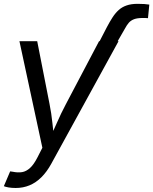

<svg xmlns="http://www.w3.org/2000/svg" viewBox="-29 -753 783 981"><path d="M480 -542.5 517.1 -614.3Q531.7 -642.1 546.1 -664.3Q560.5 -686.5 577.6 -701.9Q594.7 -717.3 618.2 -725.3Q641.6 -733.4 674.3 -733.4Q692.9 -733.4 708.3 -732.4Q723.6 -731.4 733.9 -729.5L727.1 -660.2Q720.2 -661.1 712.2 -661.1Q704.1 -661.1 700.2 -661.1Q672.4 -661.1 655.8 -654.8Q639.2 -648.4 628.9 -636.5Q618.7 -624.5 609.9 -607.9L572.3 -542.5ZM-9.3 198.2 22.9 122.6 36.1 124.5Q62 129.9 83.5 126.5Q105 123 124.5 105.2Q144 87.4 162.6 50.8L187.5 2L70.3 -542.5H161.1L224.1 -221.7Q233.9 -172.9 238.8 -124.3Q243.7 -75.7 250 -29.8H218.8Q240.2 -75.7 261.2 -124.3Q282.2 -172.9 308.1 -221.7L477.1 -542.5H576.7L233.4 83Q210.4 125 182.6 152.6Q154.8 180.2 122.1 193.8Q89.4 207.5 51.3 207.5Q30.8 207.5 14.4 204.6Q-2 201.7 -9.3 198.2Z"/></svg>

Font: Inter 16pt
Style: Italic
Weight: 400
Italic angle: -9.3988°
Version: Version 4.001;git-66647c0bb